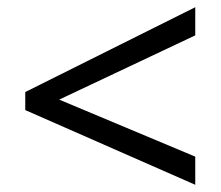

<svg xmlns="http://www.w3.org/2000/svg" viewBox="-20 -628 612 532"><path d="M521 -116 50 -323V-373L521 -608V-530L144 -352L521 -194Z"/></svg>

Font: Noto Sans Ethiopic
Style: Regular
Weight: 400
Designer: Monotype Design Team
Foundry: Monotype Imaging Inc.
Version: Version 2.102; ttfautohint (v1.8.4.7-5d5b)